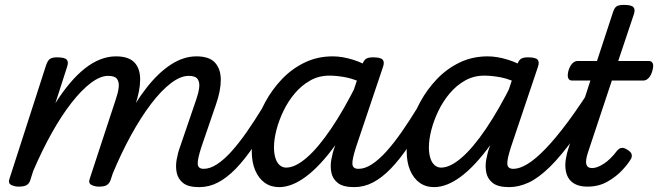

<svg xmlns="http://www.w3.org/2000/svg" viewBox="-20 -750 2697 787"><path d="M796 17Q752 17 731 0.5Q710 -16 704.5 -41.5Q699 -67 704 -95.5Q709 -124 718 -148L785 -344Q794 -370 796.5 -391.5Q799 -413 790 -426Q781 -439 753 -439Q720 -439 680.5 -409Q641 -379 599.5 -324.5Q558 -270 517.5 -196.5Q477 -123 441 -36L401 -35Q441 -148 486 -237.5Q531 -327 580.5 -390Q630 -453 681.5 -486Q733 -519 785 -519Q838 -519 861.5 -493Q885 -467 885 -422.5Q885 -378 865 -321L806 -149Q789 -97 790.5 -77.5Q792 -58 815 -58Q829 -58 836 -46.5Q843 -35 841 -20.5Q839 -6 828 5.5Q817 17 796 17ZM56 15Q40 15 26 8Q12 1 19 -18L169 -483Q176 -503 185.5 -509Q195 -515 214 -515Q245 -515 253.5 -505.5Q262 -496 255 -476L207 -327Q236 -373 266.5 -409Q297 -445 328 -469.5Q359 -494 391 -506.5Q423 -519 455 -519Q508 -519 531.5 -493.5Q555 -468 554.5 -423Q554 -378 535 -321L433 -11Q428 2 418 8.5Q408 15 385 15Q369 15 355 8Q341 1 348 -18L455 -344Q464 -370 466.5 -391.5Q469 -413 460 -426Q451 -439 423 -439Q391 -439 352.5 -410Q314 -381 273 -328.5Q232 -276 192 -204.5Q152 -133 116 -49L104 -11Q100 2 89.5 8.5Q79 15 56 15Z M797 17Q783 17 776 5.5Q769 -6 770.5 -20.5Q772 -35 783 -46.5Q794 -58 815 -58Q841 -58 870 -77Q899 -96 929.5 -130Q960 -164 992 -210Q1024 -256 1057 -310Q1065 -323 1079 -321Q1093 -319 1102 -308.5Q1111 -298 1103 -285Q1060 -210 1021.5 -153Q983 -96 946.5 -58.5Q910 -21 873.5 -2Q837 17 797 17Z M1124 17Q1090 17 1065 -1Q1040 -19 1026 -52Q1012 -85 1012 -130Q1012 -176 1026 -229Q1040 -282 1068 -333Q1096 -384 1136 -426Q1176 -468 1228.5 -493.5Q1281 -519 1344 -519Q1382 -519 1426 -505.5Q1470 -492 1505 -468L1487 -399Q1438 -425 1400 -432.5Q1362 -440 1330 -440Q1287 -440 1251.5 -420Q1216 -400 1188.5 -367.5Q1161 -335 1142 -295.5Q1123 -256 1113 -217Q1103 -178 1103 -146Q1103 -121 1109 -102Q1115 -83 1126.5 -73Q1138 -63 1153 -63Q1190 -63 1237 -103.5Q1284 -144 1337.5 -223Q1391 -302 1447 -415L1484 -378Q1419 -244 1355.5 -156.5Q1292 -69 1234 -26Q1176 17 1124 17ZM1432 17Q1387 17 1365.5 0.5Q1344 -16 1338.5 -41.5Q1333 -67 1338 -95.5Q1343 -124 1352 -148L1464 -483Q1471 -503 1480.5 -509Q1490 -515 1509 -515Q1540 -515 1548.5 -505.5Q1557 -496 1550 -476L1440 -149Q1423 -97 1424.5 -77.5Q1426 -58 1449 -58Q1463 -58 1470 -46.5Q1477 -35 1475.5 -20.5Q1474 -6 1463.5 5.5Q1453 17 1432 17Z M1432 17Q1418 17 1411 5.5Q1404 -6 1405.5 -20.5Q1407 -35 1418 -46.5Q1429 -58 1450 -58Q1476 -58 1505 -77Q1534 -96 1564.5 -130Q1595 -164 1627 -210Q1659 -256 1692 -310Q1700 -323 1714 -321Q1728 -319 1737 -308.5Q1746 -298 1738 -285Q1695 -210 1656.5 -153Q1618 -96 1581.5 -58.5Q1545 -21 1508.5 -2Q1472 17 1432 17Z M1759 17Q1725 17 1700 -1Q1675 -19 1661 -52Q1647 -85 1647 -130Q1647 -176 1661 -229Q1675 -282 1703 -333Q1731 -384 1771 -426Q1811 -468 1863.5 -493.5Q1916 -519 1979 -519Q2017 -519 2061 -505.5Q2105 -492 2140 -468L2122 -399Q2073 -425 2035 -432.5Q1997 -440 1965 -440Q1922 -440 1886.5 -420Q1851 -400 1823.5 -367.5Q1796 -335 1777 -295.5Q1758 -256 1748 -217Q1738 -178 1738 -146Q1738 -121 1744 -102Q1750 -83 1761.5 -73Q1773 -63 1788 -63Q1825 -63 1872 -103.5Q1919 -144 1972.5 -223Q2026 -302 2082 -415L2119 -378Q2054 -244 1990.5 -156.5Q1927 -69 1869 -26Q1811 17 1759 17ZM2067 17Q2022 17 2000.5 0.5Q1979 -16 1973.5 -41.5Q1968 -67 1973 -95.5Q1978 -124 1987 -148L2099 -483Q2106 -503 2115.5 -509Q2125 -515 2144 -515Q2175 -515 2183.5 -505.5Q2192 -496 2185 -476L2075 -149Q2058 -97 2059.5 -77.5Q2061 -58 2084 -58Q2098 -58 2105 -46.5Q2112 -35 2110.5 -20.5Q2109 -6 2098.5 5.5Q2088 17 2067 17Z M2067 17Q2053 17 2046 5.5Q2039 -6 2040.5 -20.5Q2042 -35 2053 -46.5Q2064 -58 2085 -58Q2109 -58 2141 -77Q2173 -96 2214.5 -138.5Q2256 -181 2308.5 -251.5Q2361 -322 2425 -425Q2434 -439 2448.5 -437Q2463 -435 2471.5 -424Q2480 -413 2472 -400Q2397 -274 2339 -193Q2281 -112 2234 -66Q2187 -20 2146.5 -1.5Q2106 17 2067 17Z M2388 15Q2348 15 2325 -3.5Q2302 -22 2298 -58.5Q2294 -95 2312 -148L2400 -420H2324Q2313 -420 2309 -430Q2305 -440 2310 -460Q2316 -480 2326 -490Q2336 -500 2347 -500H2427L2492 -698Q2498 -718 2507.5 -724Q2517 -730 2537 -730Q2568 -730 2576.5 -720.5Q2585 -711 2578 -691L2514 -500H2640Q2651 -500 2655.5 -490.5Q2660 -481 2654 -460Q2649 -441 2639 -430.5Q2629 -420 2618 -420H2488L2390 -125Q2379 -91 2383.5 -76Q2388 -61 2407 -61Q2427 -61 2454.5 -78.5Q2482 -96 2510 -133Q2519 -143 2528.5 -144Q2538 -145 2552 -136Q2567 -127 2569 -117.5Q2571 -108 2567 -100Q2556 -80 2531 -53Q2506 -26 2470 -5.5Q2434 15 2388 15Z"/></svg>

Font: Playwrite NZ
Style: Regular
Weight: 400
Designer: Veronika Burian, José Scaglione
Foundry: TypeTogether
Version: Version 1.002